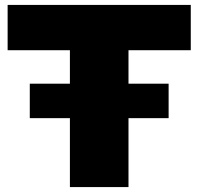

<svg xmlns="http://www.w3.org/2000/svg" viewBox="-20 -760 806 780"><path d="M755 -556H502V-420H665V-280H502V0H264V-280H101V-420H264V-556H11V-740H755Z"/></svg>

Font: Encode Sans Expanded Black
Style: Regular
Weight: 900
Width: 7
Designer: Multiple Designers
Foundry: Impallari Type
Version: Version 2.000